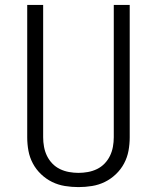

<svg xmlns="http://www.w3.org/2000/svg" viewBox="-20 -755 640 783"><path d="M300 8Q272 8 244.5 3.5Q217 -1 192.5 -13Q168 -25 147.5 -44.5Q127 -64 114 -88.5Q101 -113 96 -140Q91 -167 91 -195V-735H156V-195Q156 -176 159.5 -156.5Q163 -137 171.5 -119.5Q180 -102 193.5 -88Q207 -74 224.5 -65.5Q242 -57 261.5 -53.5Q281 -50 300 -50Q319 -50 338.5 -53.5Q358 -57 375.5 -65.5Q393 -74 406.5 -88Q420 -102 428.5 -119.5Q437 -137 440.5 -156.5Q444 -176 444 -195V-735H509V-195Q509 -167 504 -140Q499 -113 486 -88.5Q473 -64 452.5 -44.5Q432 -25 407.5 -13Q383 -1 355.5 3.5Q328 8 300 8Z"/></svg>

Font: Iosevka Curly Light Extended
Style: Regular
Weight: 300
Width: 7
Monospace: yes
Designer: Belleve Invis
Foundry: Belleve Invis
Version: Version 11.1.0; ttfautohint (v1.8.3)